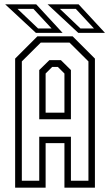

<svg xmlns="http://www.w3.org/2000/svg" viewBox="-20 -868 509 888"><path d="M50 0V-597L153 -700H316L419 -597V0H278V-206H191V0ZM81 -32H161.5V-235.5H308V-32H389V-584L301.5 -671H168.5L81 -584ZM161.5 -316.5V-544L208.5 -590H261.5L308 -544V-316.5ZM191 -347H278V-528L247.5 -558.5H221.5L191 -528ZM465.5 -716H342L200 -848H343.5ZM414.5 -736.5 330.5 -827H257L352 -736.5ZM269.5 -716H146L4 -848H147.5ZM218.5 -736.5 134.5 -827H61L156 -736.5Z"/></svg>

Font: Tourney Condensed Light
Style: Regular
Weight: 300
Width: 3
Designer: Tyler Finck
Foundry: Etcetera Type Co
Version: Version 1.010; ttfautohint (v1.8.3)